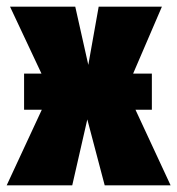

<svg xmlns="http://www.w3.org/2000/svg" viewBox="-40 -554 530 574"><path d="M365 -226 470 0H273L221 -197L176 0H-20L85 -226H32V-334H84L-10 -534H185L224 -360L255 -534H444L358 -334H414V-226Z"/></svg>

Font: Fira Sans Extra Condensed Black
Style: Regular
Weight: 900
Width: 1
Designer: Carrois Corporate & Edenspiekermann AG
Foundry: Carrois Corporate GbR & Edenspiekermann AG
Version: Version 4.203